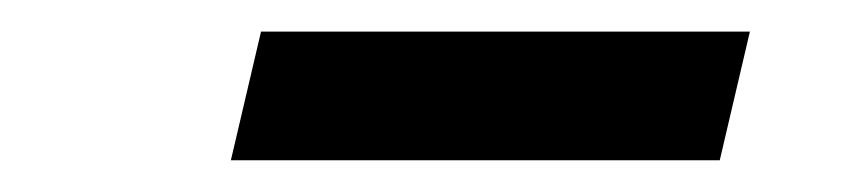

<svg xmlns="http://www.w3.org/2000/svg" viewBox="-20 -622 540 121"><path d="M144.5 -602.1H452.6L433.6 -521H125.5Z"/></svg>

Font: PT Astra Sans
Style: Bold Italic
Weight: 700
Italic angle: -16°
Designer: A.Korolkova, I. Chaeva
Foundry: ParaType Ltd
Version: Version 1.002W